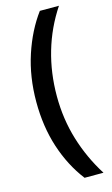

<svg xmlns="http://www.w3.org/2000/svg" viewBox="-134 -774 571 981"><g transform="rotate(-15 152.0 -283.5)"><path d="M47 -280Q47 -412 84.5 -526Q122 -640 185 -725H286Q221 -627 188.5 -515.5Q156 -404 156 -281Q156 -160 189.5 -50Q223 60 285 158H185Q119 72 83 -38.5Q47 -149 47 -280Z"/></g></svg>

Font: Noto Sans Lao Looped UI ExCd SmBd
Style: Regular
Weight: 600
Width: 2
Designer: Mark Frömberg, Ben Mitchell
Foundry: The Fontpad Ltd
Version: Version 1.001